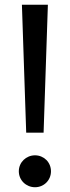

<svg xmlns="http://www.w3.org/2000/svg" viewBox="-20 -772 293 806"><path d="M163 -215 181 -752H72L90 -215ZM127 14C164 14 194 -15 194 -53C194 -91 164 -120 127 -120C90 -120 59 -91 59 -53C59 -15 90 14 127 14Z"/></svg>

Font: Hibana SubMedium
Style: Regular
Weight: 500
Width: 6
Designer: pygmalion
Foundry: ybstudio
Version: Version 0.930;hotconv 1.0.109;makeotfexe 2.5.65596